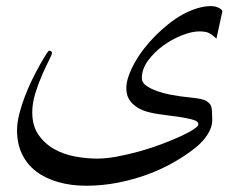

<svg xmlns="http://www.w3.org/2000/svg" viewBox="-20 -443 793 622"><path d="M681.2 -317.9Q669.9 -328.6 658.9 -335Q647.9 -341.3 625.5 -341.3Q601.6 -341.3 569.3 -328.6Q537.1 -315.9 508.3 -294.9Q479.5 -273.9 459.5 -246.6Q439.5 -219.2 439.5 -189.9Q439.5 -175.3 454.3 -165Q469.2 -154.8 489.5 -147.7Q509.8 -140.6 530.3 -136.7L561.5 -131.3Q578.6 -128.9 593.8 -127.4Q608.9 -126 621.1 -124Q633.3 -122.1 642.6 -118.7Q651.9 -115.2 658.2 -107.9Q665.5 -100.6 666.5 -85.9Q667.5 -71.3 667.5 -51.8Q667.5 -30.8 652.1 -6.8Q636.7 17.1 611.8 36.6Q580.6 61.5 541.3 83.7Q502 106 456.5 122.6Q411.1 139.2 361.3 148.9Q311.5 158.7 259.3 158.7Q209.5 158.7 168 146.7Q126.5 134.8 96.9 112.1Q67.4 89.4 51.3 55.9Q35.2 22.5 35.2 -20.5Q35.2 -45.4 42.5 -74Q49.8 -102.5 60.8 -131.3Q71.8 -160.2 85 -186.8Q98.1 -213.4 109.6 -233.6Q121.1 -253.9 129.2 -266.4Q137.2 -278.8 138.2 -278.8Q148.4 -278.8 148.4 -270.5Q148.4 -267.1 138.7 -247.8Q128.9 -228.5 116.7 -200.9Q104.5 -173.3 94.5 -141.1Q84.5 -108.9 84.5 -79.1Q84.5 -36.1 104.2 -7.1Q124 22 154.3 39.3Q184.6 56.6 221.9 63.7Q259.3 70.8 294.4 70.8Q324.7 70.8 360.6 64Q396.5 57.1 433.3 46.9Q470.2 36.6 504.2 23.7Q538.1 10.7 564.5 -1.2Q590.8 -13.2 606.7 -23.7Q622.6 -34.2 622.6 -39.6Q622.6 -45.4 617.9 -49.3Q613.3 -53.2 599.9 -56.6Q586.4 -60.1 561.5 -64Q536.6 -67.9 495.1 -73.2Q478 -75.2 459.2 -80.3Q440.4 -85.4 424.8 -95Q409.2 -104.5 399.2 -119.6Q389.2 -134.8 389.2 -157.2Q389.2 -175.3 396.5 -196.3Q403.8 -217.3 416.3 -239.7Q428.7 -262.2 445.8 -284.4Q462.9 -306.6 482.9 -326.7Q503.4 -347.2 525.6 -365Q547.9 -382.8 571.3 -395.8Q594.7 -408.7 618.4 -416Q642.1 -423.3 664.6 -423.3Q668 -423.3 674.1 -422.4Q680.2 -421.4 685.8 -418.9Q691.4 -416.5 695.8 -413.3Q700.2 -410.2 700.2 -405.3Z"/></svg>

Font: Simplified Naskh
Style: Regular
Weight: 400
Designer: SIL International
Foundry: Arabeyes
Version: 1.02_alpha